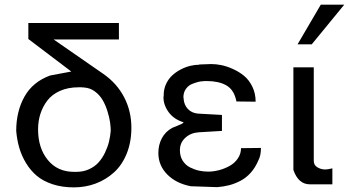

<svg xmlns="http://www.w3.org/2000/svg" viewBox="-20 -791 1503 827"><path d="M341.8 -414.1V-415Q341.3 -415 339.8 -414.6Q338.4 -414.1 337.9 -414.1Q336.4 -414.1 334.2 -414.6Q332 -415 331.1 -415H318.8Q273.4 -415 238.8 -399.7Q204.1 -384.3 184.1 -358.2Q164.1 -332 154.1 -300.8Q144 -269.5 144 -233.9Q144 -153.3 185.8 -102.1Q227.5 -50.8 298.8 -50.8H309.1Q339.4 -50.8 364 -62.3Q388.7 -73.7 404.8 -91.8Q420.9 -109.9 432.4 -133.8Q443.8 -157.7 449.5 -180.9Q455.1 -204.1 457 -228Q457 -243.7 454.1 -264.2Q451.2 -284.7 443.1 -311Q435.1 -337.4 422.6 -359.1Q410.2 -380.9 389.2 -396.7Q368.2 -412.6 341.8 -414.1ZM102.1 -623V-691.9H492.2V-621.1H210.9L425.8 -472.2Q483.9 -431.6 514.9 -371.8Q545.9 -312 545.9 -241.2Q545.9 -179.2 525.9 -129.6Q505.9 -80.1 471.2 -48.6Q436.5 -17.1 392.3 -0.5Q348.1 16.1 297.9 16.1Q247.6 16.1 206.8 2.7Q166 -10.7 138.9 -33.4Q111.8 -56.2 92.5 -87.9Q73.2 -119.6 63.2 -153.8Q53.2 -188 49.8 -227.1Q49.8 -311 85.4 -374.8Q121.1 -438.5 195.8 -465.8L287.1 -482.9Z M837.9 -512.2V-513.2Q846.2 -513.2 864.3 -514.2Q882.3 -515.1 890.1 -515.1Q910.2 -515.1 933.3 -510.5Q956.5 -505.9 983.2 -493.9Q1009.8 -481.9 1031.2 -464.4Q1052.7 -446.8 1066.9 -417.7Q1081.1 -388.7 1081.1 -353L998 -354Q998 -357.9 996.1 -363.8Q985.4 -406.7 953.1 -424.3Q920.9 -441.9 870.1 -441.9Q856.9 -441.9 852.1 -440.9Q845.2 -440.9 834 -438.2Q822.8 -435.5 807.1 -429.2Q791.5 -422.9 780.8 -408Q770 -393.1 770 -372.1Q770 -369.1 771 -368.2V-363.8Q773.4 -338.4 789.3 -321.5Q805.2 -304.7 831.1 -301.8L936 -295.9V-227.1L835.9 -221.2Q801.3 -218.8 778.1 -197.5Q754.9 -176.3 754.9 -144Q754.9 -117.7 767.1 -98.6Q779.3 -79.6 798.8 -69.8Q818.4 -60.1 837.6 -55.9Q856.9 -51.8 877 -51.8Q899.4 -51.8 923.6 -58.1Q947.8 -64.5 969.2 -76.4Q990.7 -88.4 1004.4 -108.4Q1018.1 -128.4 1018.1 -152.8L1104 -153.8Q1104 -120.6 1092.8 -100.1Q1079.6 -68.8 1059.6 -46.6Q1039.6 -24.4 1015.4 -12Q991.2 0.5 967.8 6.6Q944.3 12.7 916 15.1L801.8 11.2Q738.3 -1 700.2 -39.8Q662.1 -78.6 662.1 -131.8Q662.1 -167 677.2 -195.6Q692.4 -224.1 721.7 -240.2Q726.1 -242.2 739.3 -247.3Q752.4 -252.4 761 -256.6Q769.5 -260.7 771 -264.2Q730 -276.4 707 -307.1Q684.1 -337.9 684.1 -372.1Q684.1 -376 685.1 -377V-381.8Q685.1 -407.2 695.3 -429.2Q705.6 -451.2 721.7 -466.1Q737.8 -481 758.3 -491.7Q778.8 -502.4 799.1 -507.3Q819.3 -512.2 837.9 -512.2Z M1243.7 -59.1V-501H1331.5V-98.1Q1331.5 -79.6 1347.2 -70.3Q1362.8 -61 1380.9 -61Q1392.1 -61 1411.6 -65.9V2.9H1314.5Q1265.1 2.9 1243.7 -59.1ZM1462.9 -771 1322.8 -600.1H1261.7L1361.8 -771Z"/></svg>

Font: Perun
Style: Regular
Weight: 400
Version: Version 1.0000